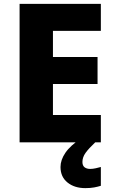

<svg xmlns="http://www.w3.org/2000/svg" viewBox="-20 -734 590 990"><path d="M500 0H81V-714H500V-575H253V-440H483V-301H253V-141H500ZM405 101Q405 120 416 128.5Q427 137 445 137Q458 137 474 133.5Q490 130 500 127V224Q484 229 465 232.5Q446 236 420 236Q364 236 328 207Q292 178 292 127Q292 91 317 54Q342 17 401 -23L471 0Q437 32 421 54.5Q405 77 405 101Z"/></svg>

Font: Noto Sans Meetei Mayek ExtraBold
Style: Regular
Weight: 800
Designer: Monotype Design Team and Neelakash Kshetrimayum
Foundry: Monotype Imaging Inc.
Version: Version 2.002; ttfautohint (v1.8.4.7-5d5b)